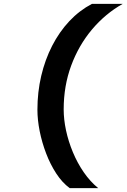

<svg xmlns="http://www.w3.org/2000/svg" viewBox="-20 -853 658 998"><path d="M342.5 125Q303.5 96.5 272.5 49Q241.5 1.5 219.8 -55.5Q198 -112.5 186.2 -171.5Q174.5 -230.5 174.5 -282.5Q174.5 -374 194.2 -458.2Q214 -542.5 251 -614.8Q288 -687 340.2 -742.8Q392.5 -798.5 458 -833H618Q527.5 -782 458.2 -699.8Q389 -617.5 350 -512Q311 -406.5 311 -284.5Q311 -232.5 323.2 -175.2Q335.5 -118 358.8 -62Q382 -6 415.2 42.2Q448.5 90.5 490.5 125Z"/></svg>

Font: Spline Sans Mono
Style: Bold Italic
Weight: 700
Italic angle: -4°
Monospace: yes
Version: Version 1.004